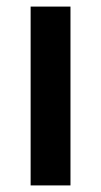

<svg xmlns="http://www.w3.org/2000/svg" viewBox="-20 -563 307 583"><path d="M194 0H73V-543H194Z"/></svg>

Font: Noto Sans Arabic UI SmCn SmBd
Style: Regular
Weight: 600
Width: 4
Designer: Monotype Design Team, Nadine Chahine and Nizar Qandah
Foundry: Monotype Imaging Inc.
Version: Version 2.010; ttfautohint (v1.8.4.7-5d5b)